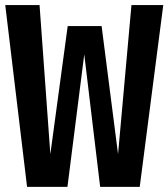

<svg xmlns="http://www.w3.org/2000/svg" viewBox="-21 -729 656 749"><path d="M615.9 -709.2 524.1 0H369.7L307.7 -516.9L242.1 0H84.6L-0.5 -709.2H133.3L175.4 -127.7L243.1 -627.2H375.4L439.5 -127.7L491.8 -709.2Z"/></svg>

Font: Fira Code SemiBold
Style: Regular
Weight: 600
Designer: Carrois Corporate, Edenspiekermann AG, Nikita Prokopov
Foundry: Carrois Corporate, Edenspiekermann AG, Nikita Prokopov
Version: Version 6.002